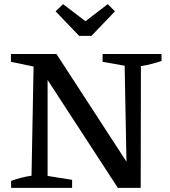

<svg xmlns="http://www.w3.org/2000/svg" viewBox="-20 -912 824 932"><path d="M478 -650H764V-616Q714 -599 664 -591L663 0H552L211 -524V-58L330 -39V0H34V-34Q83 -52 133 -59L143 -589L33 -612V-650H254L594 -127L585 -593L478 -612ZM364 -738 250 -857 286 -892 395 -809 503 -892 538 -857 424 -738Z"/></svg>

Font: Piazzolla SC Medium
Style: Regular
Weight: 500
Designer: Juan Pablo del Peral
Foundry: Huerta Tipografica
Version: Version 1.330